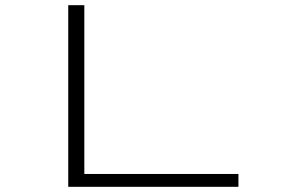

<svg xmlns="http://www.w3.org/2000/svg" viewBox="-20 -720 1090 740"><path d="M305 -49.5H899V0H243V-700H305Z"/></svg>

Font: League Mono Extended UltraLight
Style: Regular
Weight: 200
Width: 9
Designer: Tyler Finck
Foundry: The League of Moveable Type / Tyler Finck
Version: Version 2.210